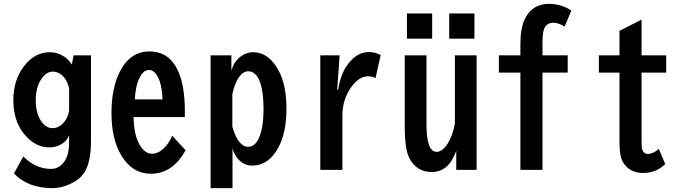

<svg xmlns="http://www.w3.org/2000/svg" viewBox="-20 -850 3540 989"><path d="M448.7 -564.9V-126Q448.7 -9.3 411.1 43.9Q392.6 70.3 358.4 88.9Q304.2 119.1 249 119.1Q125.5 119.1 51.8 43.9L100.1 -43.9Q164.1 20 241.7 20Q287.6 20 314.5 -22.5Q335.9 -57.6 335.9 -110.8V-153.8Q326.7 -130.4 311 -117.7Q277.8 -90.8 233.9 -90.8Q173.8 -90.8 125 -137.2Q48.8 -209 48.8 -334.5Q48.8 -436.5 103 -508.3Q158.2 -581.1 237.3 -581.1Q277.3 -581.1 312 -557.6Q335 -542 350.1 -517.1L358.9 -564.9ZM335.9 -395Q328.1 -427.7 312.5 -448.2Q287.1 -481 251.5 -481Q220.7 -481 196.3 -447.8Q164.1 -403.8 164.1 -333.5Q164.1 -265.1 193.4 -224.1Q217.8 -189.9 250.5 -189.9Q285.2 -189.9 311.5 -222.7Q329.6 -245.1 335.9 -278.8Z M932.1 -247.1H668Q669.4 -156.2 698.7 -105Q725.6 -58.1 763.7 -58.1Q794.9 -58.1 825.2 -87.4Q850.1 -111.8 867.2 -150.9L936 -76.2Q869.1 44.9 757.3 44.9Q662.6 44.9 606.4 -46.9Q554.2 -131.8 554.2 -266.1Q554.2 -399.4 599.1 -484.4Q651.9 -585 750 -585Q851.6 -585 897.5 -484.4Q932.1 -408.2 932.1 -278.8ZM817.4 -337.9Q814.5 -411.1 794.4 -451.2Q775.4 -489.7 746.6 -489.7Q720.2 -489.7 700.2 -451.7Q678.2 -410.2 674.3 -337.9Z M1171.9 -564.9V-484.9Q1183.6 -530.3 1216.8 -556.6Q1248 -581.1 1283.2 -581.1Q1351.6 -581.1 1399.4 -512.7Q1455.6 -432.6 1455.6 -290Q1455.6 -168.9 1415 -92.3Q1365.2 2.9 1278.3 2.9Q1235.4 2.9 1205.1 -32.2Q1186.5 -53.7 1177.7 -85.9V119.1H1064.9V-564.9ZM1176.8 -196.8Q1207.5 -93.8 1257.8 -93.8Q1292.5 -93.8 1313 -137.7Q1337.4 -189.9 1337.4 -290.5Q1337.4 -376.5 1319.8 -425.8Q1299.3 -482.9 1258.3 -482.9Q1231.9 -482.9 1210 -451.2Q1188.5 -420.4 1176.8 -364.7Z M1716.8 -388.2H1721.7Q1734.4 -464.8 1765.6 -510.3Q1814.5 -582 1880.9 -582Q1910.6 -582 1940.9 -566.9L1914.6 -448.2Q1896 -457 1876 -457Q1835.4 -457 1799.8 -414.6Q1743.7 -347.7 1743.7 -254.9V24.9H1629.9V-564.9H1729.5Z M2076.2 -780.8H2206.1V-650.9H2076.2ZM2293.9 -780.8H2423.8V-650.9H2293.9ZM2064.9 -564.9H2176.8V-210Q2176.8 -67.9 2229 -67.9Q2258.3 -67.9 2285.6 -109.9Q2311.5 -149.4 2323.2 -213.9V-564.9H2435.1V24.9H2330.1V-73.2Q2292.5 36.1 2203.6 36.1Q2126 36.1 2088.4 -35.6Q2064.9 -80.6 2064.9 -197.3Z M2660.6 -564.9V-624Q2660.6 -706.1 2684.1 -753.4Q2722.2 -830.1 2807.6 -830.1Q2870.1 -830.1 2923.3 -795.9L2888.2 -712.9Q2857.4 -732.9 2829.6 -732.9Q2798.3 -732.9 2784.2 -705.1Q2774.4 -685.1 2774.4 -625V-564.9H2904.3V-476.1H2774.4V24.9H2660.6V-476.1H2549.8V-564.9Z M3284.7 -749V-564.9H3411.6V-476.1H3284.7V-127.9Q3284.7 -86.4 3289.1 -76.7Q3297.4 -57.1 3317.4 -57.1Q3343.8 -57.1 3373.5 -83L3406.7 -4.9Q3359.9 41 3293.5 41Q3220.7 41 3188 -16.6Q3170.9 -47.4 3170.9 -115.2V-476.1H3064.9V-564.9H3170.9V-690.9Z"/></svg>

Font: BIZ UDGothic
Style: Bold
Weight: 700
Monospace: yes
Designer: TypeBank Co., Ltd.
Foundry: Morisawa Inc.
Version: Version 1.05